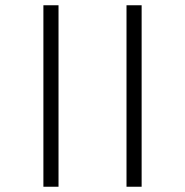

<svg xmlns="http://www.w3.org/2000/svg" viewBox="-20 -680 704 730"><path d="M145 -660H202.5V30H145ZM461 -660H518.5V30H461Z"/></svg>

Font: Anek Bangla Medium Light
Style: Regular
Weight: 300
Version: Version 1.003